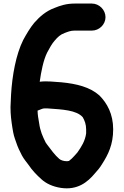

<svg xmlns="http://www.w3.org/2000/svg" viewBox="-20 -761 677 1051"><path d="M185.6 -155.4 195.5 -159.3C204.6 -162.8 214.1 -167.5 222 -167.5C228.4 -167.5 234.2 -168.2 240.9 -167.5C321.3 -161.8 398.1 -158.6 432.8 -119.6C443.4 -101.6 451.5 -79.9 451.5 -53V-30.8C446.1 10.2 425.8 42.5 403.2 74.2L387.6 91.7C378.2 102.5 367.8 112.4 357.5 120C354 120.9 350.4 121.5 347 121.5C326.7 121.5 312.1 115.3 304.1 108.5C280.4 88.2 258.4 57.7 238 30.5C234.7 26.2 231.6 22.3 230.2 19.4C213.4 -14.1 200.1 -43.7 194.4 -85.9C189.5 -114.9 186.4 -129.9 185.6 -155.4ZM557.5 -667C557.5 -707.1 523.1 -741.5 483 -741.5H388C344.2 -741.5 310 -730.6 278.5 -717.6C231.6 -700.4 197.5 -670.2 167.5 -636.2C144.8 -609.1 124.4 -574 106.9 -541.8C67.4 -462.7 46.8 -348.6 40.5 -242.7C40.5 -242.6 40.5 -242.2 40.5 -242C40.5 -221.7 37.5 -197.1 37.5 -175C37.5 -132 41.6 -102.8 47.6 -63.1C54.6 -19.3 57.5 -13.2 68.1 17C76.4 43 88.8 69.1 100 89.9C110.3 109.3 124.3 125.2 136.7 142.1C155.2 170.4 181.7 197.8 205.6 219.2C232.5 244.2 269.6 260.7 312.6 267.4C403.9 281.4 459.4 235.9 498.4 189.2C513.5 172.6 527.2 156.8 539.6 135.6C571.6 85.8 599.5 30.9 599.5 -53C599.5 -136.5 566.4 -196.3 523.8 -238.8C523.7 -239 523.4 -239.2 523.2 -239.4C472 -284.3 400.3 -302.4 315.9 -310.5C278 -312.5 238.5 -318.9 197.4 -313.6C205.1 -368.9 217.6 -432.3 238.1 -473.3C250.1 -496.2 264.6 -522.5 279.4 -538.8C295.8 -558.1 310.4 -571.9 333.3 -580.2C351.4 -586.9 365.9 -593.5 388 -593.5H483C522.8 -593.5 557.5 -626.7 557.5 -667Z"/></svg>

Font: Smoothie
Style: SeBd
Weight: 600
Foundry: Cannot Into Space Fonts
Version: Version 0.8